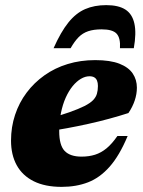

<svg xmlns="http://www.w3.org/2000/svg" viewBox="-20 -714 557 749"><path d="M329 -416.5Q312.5 -416.5 295.5 -406.5Q278.5 -396.5 263.2 -377.8Q248 -359 236.2 -332.8Q224.5 -306.5 217.8 -273.5Q211 -240.5 211 -202Q211 -147.5 232.2 -125.2Q253.5 -103 298 -103Q327 -103 350.8 -110.5Q374.5 -118 395.8 -135.5Q417 -153 438 -183.5H478Q446 -107 407.8 -63.8Q369.5 -20.5 323.5 -2.8Q277.5 15 220.5 15Q155.5 15 111.5 -7Q67.5 -29 45.2 -69.5Q23 -110 23 -165.5Q23 -218.5 38.8 -266Q54.5 -313.5 83.8 -352.5Q113 -391.5 153.5 -420.2Q194 -449 244 -464.2Q294 -479.5 351.5 -479.5Q410 -479.5 445.8 -465.5Q481.5 -451.5 497.8 -427.2Q514 -403 514 -372Q514 -347 505.5 -321.8Q497 -296.5 481 -273Q445.5 -261.5 406 -250.8Q366.5 -240 324.8 -230.8Q283 -221.5 241 -213.8Q199 -206 158.5 -199.5L160.5 -248Q214.5 -263.5 250.8 -276.2Q287 -289 309.2 -300.2Q331.5 -311.5 342.8 -323Q354 -334.5 358 -348Q362 -361.5 362 -378.5Q362 -391 358.5 -399.5Q355 -408 347.8 -412.2Q340.5 -416.5 329 -416.5ZM376.5 -599.5Q345.5 -599.5 324 -592.2Q302.5 -585 286.5 -568.8Q270.5 -552.5 255.5 -526H189Q217.5 -590 247 -626.5Q276.5 -663 312.2 -678.5Q348 -694 394.5 -694Q442 -694 469 -676.8Q496 -659.5 504.2 -622.2Q512.5 -585 502 -526H448Q450.5 -565.5 435 -582.5Q419.5 -599.5 376.5 -599.5Z"/></svg>

Font: Newsreader ExtraBold
Style: Italic
Weight: 800
Italic angle: -17°
Designer: Hugues Gentile
Foundry: Production Type
Version: Version 1.003